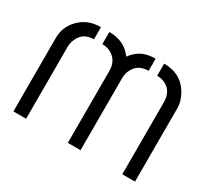

<svg xmlns="http://www.w3.org/2000/svg" viewBox="-111 -688 921 856"><g transform="rotate(30 350.0 -260.5)"><path d="M37.1 0V-378.9Q37.1 -436.5 79.1 -478.5Q121.1 -520.5 187.5 -520.5V-458Q130.9 -458 110.4 -408.2Q102.5 -389.6 102.5 -370.1V0ZM230.5 -458V-520.5Q303.7 -520.5 343.8 -471.7Q347.7 -466.8 350.6 -462.9Q385.7 -511.7 440.4 -518.6Q454.1 -520.5 468.8 -520.5V-458Q410.2 -458 389.6 -407.2Q382.8 -389.6 382.8 -370.1V0H317.4V-370.1Q317.4 -424.8 273.4 -448.2Q253.9 -458 230.5 -458ZM512.7 -458V-520.5Q604.5 -520.5 645.5 -443.4Q663.1 -410.2 663.1 -378.9V0H597.7V-370.1Q597.7 -428.7 551.8 -450.2Q534.2 -458 512.7 -458Z"/></g></svg>

Font: Post No Bills Colombo Medium
Style: Regular
Weight: 500
Designer: Kosala Senevirathne, Siva Puranthara, Lasantha Premarathna, Tharique Azeez
Foundry: Mooniak
Version: Version 1.220 ; ttfautohint (v1.6)